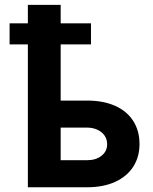

<svg xmlns="http://www.w3.org/2000/svg" viewBox="-20 -791 645 811"><path d="M364.3 -603.5H236.3V-366.2H347.7Q416.5 -366.2 466.6 -343.8Q516.6 -321.3 543 -279.8Q569.3 -238.3 569.3 -182.6Q569.3 -128.4 543 -87.2Q516.6 -45.9 466.6 -22.9Q416.5 0 347.7 0H97.7V-603.5H20.5V-692.4H97.7V-770.5H236.3V-692.4H364.3ZM347.7 -114.3Q385.3 -114.3 408.9 -133.1Q432.6 -151.9 432.6 -181.6Q432.6 -202.1 421.9 -218Q411.1 -233.9 391.6 -242.9Q372.1 -252 347.7 -252H236.3V-114.3Z"/></svg>

Font: Pretendard Std
Style: Bold
Weight: 700
Designer: Base glyphs from Inter by Rasmus Andersson; Hangeul glyphs from Noto Sans CJK(Source Han Sans) by Jang Soo-young and Kan
Foundry: Kil Hyung-jin
Version: Version 1.309